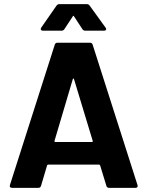

<svg xmlns="http://www.w3.org/2000/svg" viewBox="-20 -906 711 926"><path d="M493 -10 463 -108Q461 -112 458 -112H212Q209 -112 207 -108L178 -10Q175 0 165 0H38Q32 0 29 -3.5Q26 -7 28 -14L244 -690Q247 -700 257 -700H414Q424 -700 427 -690L643 -14Q644 -12 644 -9Q644 0 633 0H506Q496 0 493 -10ZM247 -221H423Q429 -221 427 -227L337 -524Q336 -528 334 -527.5Q332 -527 331 -524L243 -227Q242 -221 247 -221ZM179 -773 252 -878Q257 -886 266 -886H399Q408 -886 413 -878L489 -773Q492 -769 492 -766Q492 -758 481 -758H391Q382 -758 377 -766L337 -827Q334 -833 331 -827L291 -766Q286 -758 277 -758H187Q180 -758 177.5 -762.5Q175 -767 179 -773Z"/></svg>

Font: Amber EN
Style: Bold
Weight: 700
Designer: Jeremy Tribby
Foundry: Tribby Type
Version: Version 1.408 November 24, 2021